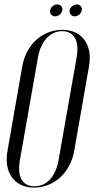

<svg xmlns="http://www.w3.org/2000/svg" viewBox="-20 -842 436 869"><path d="M207 -796C204 -780 215 -768 229 -768C245 -768 259 -780 262 -796C265 -810 254 -822 238 -822C224 -822 210 -810 207 -796ZM295 -796C293 -780 304 -768 318 -768C333 -768 348 -780 350 -796C353 -810 342 -822 327 -822C313 -822 298 -810 295 -796ZM14 -160C-4 -61 45 7 134 7C225 7 299 -61 316 -160L383 -543C400 -640 351 -707 262 -707C172 -707 98 -640 81 -543ZM152 -583C165 -656 207 -701 261 -701C315 -701 340 -658 327 -583L245 -117C231 -41 191 1 136 1C81 1 57 -41 70 -117Z"/></svg>

Font: Moniqa Ita Display
Style: Italic
Weight: 400
Italic angle: -10°
Designer: Rajesh Rajput
Foundry: Rajesh Rajput
Version: Version 1.000